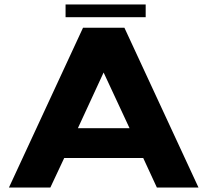

<svg xmlns="http://www.w3.org/2000/svg" viewBox="-20 -838 927 858"><path d="M536 -714 867 0H681L620 -132H267L205 0H20L351 -714ZM559 -265 443 -514 328 -265ZM631 -761H273V-818H631Z"/></svg>

Font: Non Bureau Extended
Style: Bold
Weight: 700
Width: 7
Designer: Jona Saucedo
Foundry: Non Foundry
Version: Version 1.000; ttfautohint (v1.8.4)